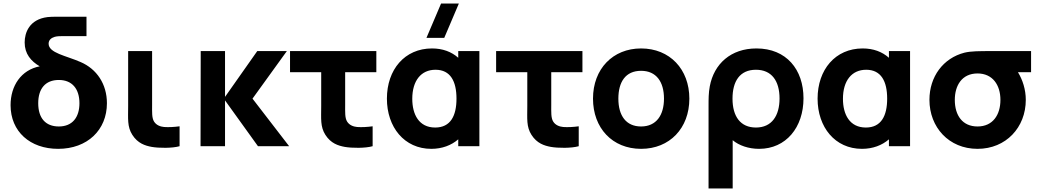

<svg xmlns="http://www.w3.org/2000/svg" viewBox="-20 -830 5904 1090"><path d="M310 15C476 15 587 -92 587 -244C587 -352.5 529.5 -438.5 437 -478C355 -514 256 -529 256 -582C256 -603 271 -615 291 -621C306 -625 323 -625 346 -625H471V-735H315C279 -735 266 -735 250 -733C146 -720 120 -644 120 -589C120 -524 156 -482.5 205.5 -453.5C100 -433 40 -343 40 -233C40 -83 151 15 310 15ZM314 -112C239 -112 197 -159 197 -244C197 -326 237 -376 314 -376C389 -376 431 -326 431 -244C431 -164 391 -112 314 -112Z M841.5 4C881.5 11 957.5 12 999.5 0V-113C970.5 -109 937.5 -107 911.5 -109C890.5 -111 867.5 -119 854.5 -140C841.5 -161 843.5 -193 843.5 -237V-540H707.5V-229C707.5 -156 701.5 -111 731.5 -64C762.5 -16 803.5 -3 841.5 4Z M1257.5 0V-260L1444.5 0H1621.5L1413.5 -270L1608.5 -540H1440.5L1257.5 -280V-540H1119.5L1118.5 0Z M1937.5 4C1977.5 11 2053.5 12 2095.5 0V-113C2066.5 -109 2033.5 -107 2007.5 -109C1986.5 -111 1963.5 -119 1950.5 -140C1937.5 -161 1939.5 -193 1939.5 -237V-420H2116.5V-540H1626.5V-420H1803.5V-229C1803.5 -156 1797.5 -111 1827.5 -64C1858.5 -16 1899.5 -3 1937.5 4Z M2401 -615H2502L2585 -810H2484ZM2428.5 15C2489.5 15 2542.5 -5 2581.5 -39V0H2701.5V-540H2581.5V-502C2543.5 -536 2493 -555 2432.5 -555C2277.5 -555 2176.5 -435 2176.5 -270C2176.5 -108 2275.5 15 2428.5 15ZM2450.5 -106C2358.5 -106 2320.5 -180 2320.5 -269C2320.5 -372 2370.5 -434 2452.5 -434C2537.5 -434 2571.5 -368 2571.5 -270C2571.5 -172 2537.5 -106 2450.5 -106Z M3107.5 4C3147.5 11 3223.5 12 3265.5 0V-113C3236.5 -109 3203.5 -107 3177.5 -109C3156.5 -111 3133.5 -119 3120.5 -140C3107.5 -161 3109.5 -193 3109.5 -237V-420H3286.5V-540H2796.5V-420H2973.5V-229C2973.5 -156 2967.5 -111 2997.5 -64C3028.5 -16 3069.5 -3 3107.5 4Z M3619.5 15C3781.5 15 3893.5 -102 3893.5 -270C3893.5 -437 3782.5 -555 3619.5 -555C3459.5 -555 3346.5 -439 3346.5 -270C3346.5 -103 3456.5 15 3619.5 15ZM3619.5 -112C3534.5 -112 3490.5 -173 3490.5 -270C3490.5 -364 3530.5 -428 3619.5 -428C3705.5 -428 3749.5 -366 3749.5 -270C3749.5 -177 3706.5 -112 3619.5 -112Z M4139.5 240V-34C4175.5 -4 4229.5 15 4289.5 15C4442.5 15 4541.5 -107 4541.5 -272C4541.5 -435 4444.5 -555 4274.5 -555C4129.5 -555 4033.5 -468 4009.5 -340C4002.5 -303 4002.5 -266 4002.5 -230V240ZM4271.5 -106C4183.5 -106 4138.5 -169 4138.5 -270C4138.5 -368 4179.5 -434 4271.5 -434C4360.5 -434 4405.5 -371 4405.5 -271C4405.5 -173 4361.5 -106 4271.5 -106Z M4873.5 15C4934.5 15 4987.5 -5 5026.5 -39V0H5146.5V-540H5026.5V-502C4988.5 -536 4938 -555 4877.5 -555C4722.5 -555 4621.5 -435 4621.5 -270C4621.5 -108 4720.5 15 4873.5 15ZM4895.5 -106C4803.5 -106 4765.5 -180 4765.5 -269C4765.5 -372 4815.5 -434 4897.5 -434C4982.5 -434 5016.5 -368 5016.5 -270C5016.5 -172 4982.5 -106 4895.5 -106Z M5529.5 15C5691.5 15 5803.5 -107 5803.5 -263C5803.5 -322 5785.5 -377 5759 -420H5833.5V-540H5609.5C5541.5 -540 5492.5 -540 5455.5 -531C5334.5 -500 5256.5 -395 5256.5 -263C5256.5 -108 5366.5 15 5529.5 15ZM5529.5 -112C5444.5 -112 5400.5 -174 5400.5 -263C5400.5 -344 5440.5 -413 5529.5 -413C5615.5 -413 5659.5 -347 5659.5 -263C5659.5 -178 5616.5 -112 5529.5 -112Z"/></svg>

Font: Manrope ExtraBold
Style: Regular
Weight: 800
Designer: Mikhail Sharanda
Foundry: Mikhail Sharanda
Version: Version 4.505